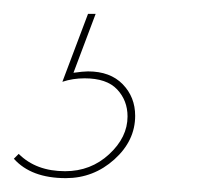

<svg xmlns="http://www.w3.org/2000/svg" viewBox="-78 -20 318 277"><path d="M117 147Q117 183 87 210Q57 237 17 237Q-33 237 -58 209L-51 202Q-26 227 16 227Q53 227 79.5 202.5Q106 178 106 148Q106 125 91 109Q76 93 44 93Q27 93 12 98L49 0H60L28 85Q42 83 49 83Q81 83 99 101.5Q117 120 117 147Z"/></svg>

Font: Ysabeau Infant Hairline
Style: Italic
Weight: 100
Italic angle: -12°
Designer: Christian Thalmann (Catharsis Fonts)
Version: Version 0.003